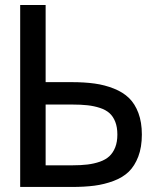

<svg xmlns="http://www.w3.org/2000/svg" viewBox="-20 -743 618 762"><path d="M267.1 -328.1H161.1V-86.9H267.1Q301.3 -86.9 327.4 -90.1Q353.5 -93.3 376.5 -101.3Q399.4 -109.4 414.1 -123Q428.7 -136.7 437.3 -158.2Q445.8 -179.7 445.8 -209Q445.8 -238.3 437.5 -259.5Q429.2 -280.8 414.6 -293.9Q399.9 -307.1 376.7 -314.7Q353.5 -322.3 327.6 -325.2Q301.8 -328.1 267.1 -328.1ZM543 -209Q543 -158.7 528.8 -121.6Q514.6 -84.5 491 -61.5Q467.3 -38.6 430.7 -24.9Q394 -11.2 354.7 -6.1Q315.4 -1 264.2 -1H60.1V-723.1H161.1V-417H264.2Q315.4 -417 355.7 -411.4Q396 -405.8 432.1 -391.4Q468.3 -377 491.9 -354Q515.6 -331.1 529.3 -294.4Q543 -257.8 543 -209Z"/></svg>

Font: Perun
Style: Regular
Weight: 400
Version: Version 1.0000